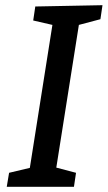

<svg xmlns="http://www.w3.org/2000/svg" viewBox="-20 -720 415 740"><path d="M375 -700 367 -646 284 -624 197 -74 273 -54 265 0H6L15 -54L95 -73L182 -624L108 -641L116 -695Z"/></svg>

Font: Bitter Pro Medium
Style: Italic
Weight: 500
Italic angle: -9°
Designer: Sol Matas, and Bitter project Authors
Foundry: Sol Matas
Version: Version 1.010